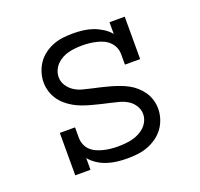

<svg xmlns="http://www.w3.org/2000/svg" viewBox="-101 -650 802 770"><g transform="rotate(-20 300.0 -265.0)"><path d="M318 8Q296 8 275 5.5Q254 3 233.5 -3.5Q213 -10 194.5 -22Q176 -34 163 -50V0H98V-181H163V-136Q163 -121 169 -106.5Q175 -92 186 -82Q197 -72 211 -66Q225 -60 239.5 -56.5Q254 -53 269 -51.5Q284 -50 299 -50Q299 -50 299.5 -50Q300 -50 300 -50Q315 -50 330.5 -51.5Q346 -53 360.5 -56.5Q375 -60 389 -67Q403 -74 414 -84.5Q425 -95 431.5 -109Q438 -123 438 -138Q438 -157 427.5 -174Q417 -191 400.5 -201Q384 -211 365.5 -216Q347 -221 328.5 -225Q310 -229 291.5 -233.5Q273 -238 254.5 -243Q236 -248 218 -254.5Q200 -261 183.5 -270.5Q167 -280 152.5 -292.5Q138 -305 127.5 -321Q117 -337 111.5 -355.5Q106 -374 106 -393Q106 -414 112.5 -435Q119 -456 131 -473.5Q143 -491 160.5 -504Q178 -517 198.5 -525Q219 -533 240.5 -535.5Q262 -538 283 -538Q304 -538 325.5 -535.5Q347 -533 367 -526Q387 -519 405.5 -507.5Q424 -496 437 -480V-530H502V-349H437V-394Q437 -409 431 -423Q425 -437 414 -447.5Q403 -458 389.5 -464Q376 -470 361 -473.5Q346 -477 331 -478.5Q316 -480 301 -480Q287 -480 272 -478.5Q257 -477 243 -473.5Q229 -470 216 -463Q203 -456 192.5 -445.5Q182 -435 176 -421Q170 -407 170 -392Q170 -373 180.5 -356.5Q191 -340 207 -329.5Q223 -319 241.5 -314Q260 -309 278.5 -305Q297 -301 316 -296.5Q335 -292 353 -287Q371 -282 389 -275.5Q407 -269 424 -260Q441 -251 455.5 -238Q470 -225 480.5 -209.5Q491 -194 496.5 -175.5Q502 -157 502 -138Q502 -116 495 -94.5Q488 -73 475 -55.5Q462 -38 443.5 -25Q425 -12 404.5 -4.5Q384 3 362 5.5Q340 8 318 8Z"/></g></svg>

Font: Iosevka Slab Light Extended
Style: Regular
Weight: 300
Width: 7
Monospace: yes
Designer: Belleve Invis
Foundry: Belleve Invis
Version: Version 11.1.0; ttfautohint (v1.8.3)